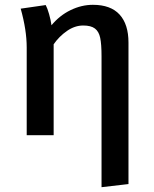

<svg xmlns="http://www.w3.org/2000/svg" viewBox="-20 -562 640 798"><path d="M514 -385V203L402 216V-329Q402 -378 396.5 -404.5Q391 -431 374.5 -443.5Q358 -456 326 -456Q291 -456 258.5 -433.5Q226 -411 203 -378V0H91V-365Q91 -437 66 -526L170 -541Q177 -528 184 -503.5Q191 -479 194 -457Q228 -498 273.5 -520Q319 -542 366 -542Q440 -542 477 -501.5Q514 -461 514 -385Z"/></svg>

Font: Fira Mono Medium
Style: Regular
Weight: 500
Designer: Carrois Corporate & Edenspiekermann AG
Foundry: Carrois Corporate GbR & Edenspiekermann AG
Version: Version 3.206